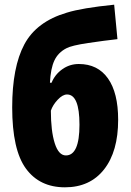

<svg xmlns="http://www.w3.org/2000/svg" viewBox="-20 -789 557 819"><path d="M265 -735Q329 -755 467 -769L481 -622Q426 -616 355.5 -605.5Q285 -595 263 -583Q228 -565 212 -531Q196 -497 193 -436H200Q214 -471 245.5 -493.5Q277 -516 316 -516Q397 -516 440.5 -454.5Q484 -393 484 -278Q484 -143 424 -66.5Q364 10 257 10Q149 10 90.5 -70Q32 -150 32 -331Q32 -503 84 -600Q136 -697 265 -735ZM319 -257Q319 -386 266 -386Q247 -386 226 -363.5Q205 -341 197 -317Q197 -230 213.5 -178Q230 -126 261 -126Q319 -126 319 -257Z"/></svg>

Font: Noto Sans UI CondBlack
Style: Regular
Weight: 900
Width: 3
Designer: Monotype Design Team
Foundry: Monotype Imaging Inc.
Version: Version 1.001